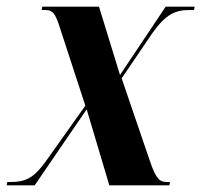

<svg xmlns="http://www.w3.org/2000/svg" viewBox="-43 -556 604 576"><path d="M-23 0H61L217 -228L285 0H465L467 -10H459C438 -10 426 -15 406 -75L322 -321L415 -458C456 -515 484 -526 527 -526H539L541 -536H454L317 -331L254 -536H84L82 -526H92C115 -526 122 -516 134 -481L213 -239L93 -70C58 -22 34 -10 -12 -10H-21Z"/></svg>

Font: Noto Serif Display Condensed
Style: Bold Italic
Weight: 700
Width: 3
Italic angle: -12°
Designer: Monotype Design Team
Foundry: Monotype Imaging Inc.
Version: Version 2.009